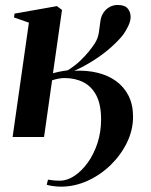

<svg xmlns="http://www.w3.org/2000/svg" viewBox="-20 -538 592 754"><path d="M29.5 0 93.5 -449 35 -469.5 37 -484.5 203.5 -514 223.5 -499 188 -250.5Q198.5 -253.5 207.2 -255.2Q216 -257 225.5 -258.8Q235 -260.5 246.5 -262Q274.5 -280 294.8 -299.2Q315 -318.5 329.2 -336.2Q343.5 -354 352.5 -368Q365 -388 368.2 -409.8Q371.5 -431.5 374 -453Q376.5 -474 386.5 -488.5Q396.5 -503 411 -510.8Q425.5 -518.5 442 -518.5Q470 -518.5 481.5 -504.5Q493 -490.5 493 -471.5Q493 -456 483.8 -436.2Q474.5 -416.5 463.5 -401.5Q445.5 -378.5 415.8 -352Q386 -325.5 349 -301.8Q312 -278 272 -260Q320 -262.5 362 -252.5Q404 -242.5 435.5 -219.8Q467 -197 484.8 -162Q502.5 -127 502.5 -79.5Q502.5 -27.5 478.8 21.5Q455 70.5 414.8 109.8Q374.5 149 323.8 172Q273 195 220 195Q205.5 195 188.8 192.8Q172 190.5 163.5 187.5L168.5 167.5Q176.5 168.5 186.8 170Q197 171.5 216 171.5Q244 171.5 272.5 152.5Q301 133.5 324.8 100.5Q348.5 67.5 362.8 24Q377 -19.5 377 -69Q377 -126.5 358.8 -162.2Q340.5 -198 308 -214.8Q275.5 -231.5 233 -231.5Q221.5 -231.5 207.8 -228.8Q194 -226 184.5 -222.5L153 0Z"/></svg>

Font: Merriweather 144pt SemiBold
Style: Italic
Weight: 600
Italic angle: -7.8°
Version: Version 2.101